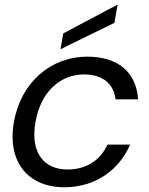

<svg xmlns="http://www.w3.org/2000/svg" viewBox="-20 -802 647 831"><path d="M40.4 -274.5C9.4 -101.3 102.1 8.5 258.2 8.5C394.4 8.5 496.1 -67.5 543.2 -176.2H445.4C413.2 -107 352.5 -68.4 271.7 -68.4C171.9 -68.4 109.9 -139.3 133.6 -274.5C157.3 -409 244.3 -479.9 344.1 -479.9C424.8 -479.9 472.9 -438.3 479.9 -372.1H577.7C569.9 -486.9 493.9 -556.8 357.7 -556.8C201.6 -556.8 70.6 -447 40.4 -274.5ZM253.9 -657.4 241.8 -589 475.2 -703.2 489.1 -782.3Z"/></svg>

Font: Poppins Devanagari Thin
Style: Italic
Weight: 100
Italic angle: -10°
Designer: Ninad Kale (Devanagari), Jonny Pinhorn (Latin)
Foundry: Indian Type Foundry
Version: 4.005